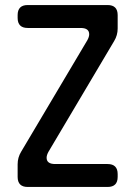

<svg xmlns="http://www.w3.org/2000/svg" viewBox="-20 -733 537 762"><path d="M90 9H407Q447 9 447 -31V-42Q447 -82 407 -82H199Q165 -82 165 -107Q165 -117 172 -130L433 -570Q447 -593 447 -620V-673Q447 -713 407 -713H90Q50 -713 50 -673V-662Q50 -622 90 -622H300Q334 -622 334 -597Q334 -587 327 -574L64 -131Q50 -108 50 -81V-31Q50 9 90 9Z"/></svg>

Font: WD-XL Lubrifont TC
Style: Regular
Weight: 400
Designer: [WD-XL Lubrifont] Copyright 2020-2022 (c) NightFurySL2001, Skr-ZERO; [ZCOOL QingKe HuangYou] Copyright 2018-2022 (c) The
Version: Version 2.001;hotconv 1.1.1;makeotfexe 2.6.0